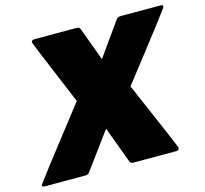

<svg xmlns="http://www.w3.org/2000/svg" viewBox="-141 -853 1041 973"><g transform="rotate(-15 379.0 -367.0)"><path d="M666 0H442Q427 0 423 -13L353 -202L214 -13Q206 0 191 0H-23Q-36 0 -36 -9Q-36 -15 246 -376Q103 -717 103 -722Q105 -734 120 -734H341Q356 -734 360 -721L424 -548L547 -721Q555 -734 570 -734H781Q794 -734 794 -725Q794 -717 528 -377Q683 -19 683 -15Q683 0 666 0Z"/></g></svg>

Font: YamahaIndonesia935. App Black
Style: Italic
Weight: 900
Italic angle: -10°
Designer: Dalton Maag Ltd
Foundry: Dalton Maag Ltd
Version: Version 1.002; January 01, 2024; Regular/Italic